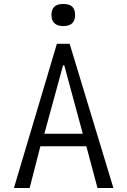

<svg xmlns="http://www.w3.org/2000/svg" viewBox="-20 -945 640 965"><path d="M266 -725H330L550 0H470L414 -210H183L129 0H50ZM396 -273 303 -617H297L203 -273ZM238.5 -869.5Q238.5 -897 252.8 -911Q267 -925 298 -925Q329.5 -925 343.5 -911Q357.5 -897 357.5 -869.5Q357.5 -814 298 -814Q269 -814 253.8 -828.2Q238.5 -842.5 238.5 -869.5Z"/></svg>

Font: JuliaMono Light
Style: Regular
Weight: 300
Monospace: yes
Designer: cormullion
Foundry: corm
Version: Version 0.054; ttfautohint (v1.8.4)